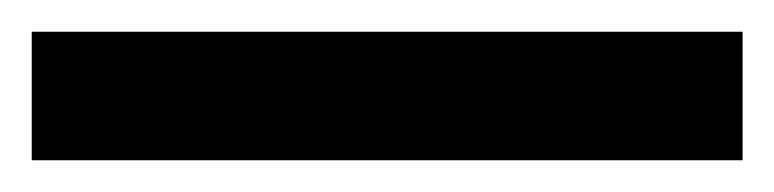

<svg xmlns="http://www.w3.org/2000/svg" viewBox="-34 -20 488 121"><path d="M434 81H-14V0H434Z"/></svg>

Font: Open Sauce One Medium
Style: Regular
Weight: 500
Designer: Alfredo Marco Pradil
Foundry: Creative Sauce Fz LLC
Version: Version 1.477